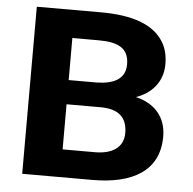

<svg xmlns="http://www.w3.org/2000/svg" viewBox="-51 -763 820 814"><g transform="rotate(5 358.5 -355.5)"><path d="M654.9 -209C654.9 -295.2 602.2 -347.9 525.1 -366C588.9 -388.3 637.3 -437.9 637.3 -516C637.3 -549.3 630.7 -578.2 617.5 -602.5C575 -680.8 476.9 -711 346.9 -711H73V0H372.2C540.4 0 654.9 -61.6 654.9 -209ZM493.2 -210C493.2 -146.8 443.2 -118 372.2 -118H234.7V-310H378.8C454.5 -310 493.2 -278.1 493.2 -210ZM475.6 -501C475.6 -438.2 426.4 -414.2 353.5 -413H234.7V-592H346.9C427.6 -592 475.6 -570.9 475.6 -501Z"/></g></svg>

Font: Asimov
Style: Wid
Weight: 500
Designer: Google
Version: Version 2.000980; 2014